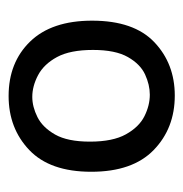

<svg xmlns="http://www.w3.org/2000/svg" viewBox="-10 -700 426 446"><g transform="rotate(90 203.0 -477.0)"><path d="M203 -284Q125 -284 76.5 -334Q28 -384 28 -478Q28 -575 78 -622.5Q128 -670 202 -670Q278 -670 328.5 -621Q379 -572 379 -476Q379 -380 328.5 -332Q278 -284 203 -284ZM205 -339Q228 -339 252 -351Q276 -363 292.5 -392Q309 -421 309 -473Q309 -526 292 -556.5Q275 -587 250 -599.5Q225 -612 200 -612Q177 -612 153 -601Q129 -590 112.5 -561Q96 -532 96 -480Q96 -427 112.5 -396.5Q129 -366 154.5 -352.5Q180 -339 205 -339Z"/></g></svg>

Font: Bricolage Grotesque 12pt Light
Style: Regular
Weight: 300
Designer: Mathieu Triay
Foundry: Atelier Triay
Version: Version 1.001; ttfautohint (v1.8.4.7-5d5b);gftools[0.9.33.de